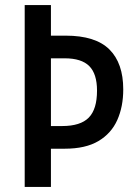

<svg xmlns="http://www.w3.org/2000/svg" viewBox="-20 -734 536 754"><path d="M464 -383Q464 -315 440.5 -262.5Q417 -210 366.5 -180Q316 -150 234 -150H180V0H77V-714H180V-594H238Q355 -594 409.5 -540Q464 -486 464 -383ZM224 -239Q296 -239 328.5 -272Q361 -305 361 -378Q361 -444 330.5 -474.5Q300 -505 234 -505H180V-239Z"/></svg>

Font: Noto Sans Lao Condensed Medium
Style: Regular
Weight: 500
Width: 3
Designer: Monotype Design Team
Foundry: Monotype Imaging Inc.
Version: Version 2.003; ttfautohint (v1.8.4.7-5d5b)